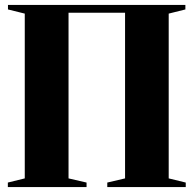

<svg xmlns="http://www.w3.org/2000/svg" viewBox="-20 -763 790 783"><path d="M12.5 -743H736V-724.5L668 -707.5V-35.5L737.5 -18.5V0H417.5V-18.5L490 -35.5V-711H259.5V-35.5L333 -18.5V0H12V-18.5L81 -35.5V-707.5L12.5 -724.5Z"/></svg>

Font: Merriweather 144pt ExtraBold
Style: Regular
Weight: 800
Version: Version 2.100